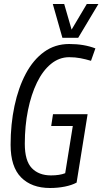

<svg xmlns="http://www.w3.org/2000/svg" viewBox="-20 -930 512 960"><path d="M230 10Q138 10 85.5 -43Q33 -96 33 -206Q33 -309 52.5 -400.5Q72 -492 109 -561.5Q146 -631 200.5 -670.5Q255 -710 326 -710Q400 -710 457 -688L435 -626Q408 -634 382 -639Q356 -644 326 -644Q276 -644 235 -610.5Q194 -577 165 -517.5Q136 -458 120 -379.5Q104 -301 104 -211Q104 -126 139 -89.5Q174 -53 235 -53Q278 -53 306 -64L344 -300H236L245 -359H418L363 -17Q339 -4 304 3Q269 10 230 10ZM472 -910 371 -741H292L244 -910H301L338 -782L414 -910Z"/></svg>

Font: Georama SemiCondensed
Style: Italic
Weight: 400
Width: 4
Italic angle: -9°
Designer: Jean-Baptiste Levee
Foundry: Production Type
Version: Version 1.000